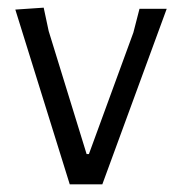

<svg xmlns="http://www.w3.org/2000/svg" viewBox="-20 -481 463 501"><path d="M94 -461 107 -400 206 -79H212L328 -396L344 -458H415L247 0H162L20 -456Z"/></svg>

Font: Alegreya Sans SC
Style: Regular
Weight: 400
Designer: Juan Pablo del Peral
Foundry: Huerta Tipografica
Version: Version 2.007